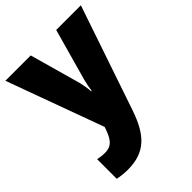

<svg xmlns="http://www.w3.org/2000/svg" viewBox="-226 -665 1018 1018"><g transform="rotate(-45 283.0 -156.5)"><path d="M0 -553 199 -8 197 -1C176 59 157 91 102 91C83 91 64 88 50 85V232C70 236 94 240 125 240C254 240 318 176 366 35L566 -553H381L300 -263C294 -240 289 -217 286 -192H282C281 -214 276 -243 271 -264L190 -553Z"/></g></svg>

Font: Noto Sans Devanagari UI SemiCondensed Black
Style: Regular
Weight: 900
Width: 4
Designer: Jelle Bosma - Monotype Design Team
Foundry: Monotype Imaging Inc.
Version: Version 2.004